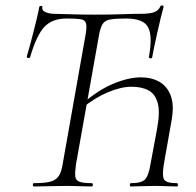

<svg xmlns="http://www.w3.org/2000/svg" viewBox="-20 -675 708 695"><path d="M103 0Q99 0 99 -6Q99 -12 103 -12Q142 -12 162.5 -17.5Q183 -23 193 -38.5Q203 -54 207 -82L289 -545Q295 -577 291.5 -590Q288 -603 271.5 -605.5Q255 -608 221 -608Q169 -608 140.5 -577.5Q112 -547 89 -468Q88 -464 82 -465Q76 -466 77 -471Q81 -483 87 -505.5Q93 -528 100 -555Q107 -582 113 -607Q119 -632 122 -649Q123 -654 129 -653.5Q135 -653 133 -648Q132 -639 139.5 -634Q147 -629 157.5 -627Q168 -625 175 -625Q215 -624 249.5 -623Q284 -622 325 -622Q385 -622 421.5 -623.5Q458 -625 489 -625Q520 -625 537 -630.5Q554 -636 561 -653Q563 -656 568 -655Q573 -654 572 -650Q568 -636 562 -611Q556 -586 549.5 -557.5Q543 -529 538 -504.5Q533 -480 531 -468Q530 -463 524 -464Q518 -465 519 -469Q533 -545 516 -576.5Q499 -608 437 -608Q398 -608 378.5 -604.5Q359 -601 350.5 -586.5Q342 -572 337 -540L255 -80Q251 -51 252.5 -36.5Q254 -22 268 -17Q282 -12 312 -12Q316 -12 316 -6Q316 0 312 0Q291 0 268.5 -1Q246 -2 218 -2Q184 -2 155 -1Q126 0 103 0ZM454 0Q450 0 450 -6Q450 -12 454 -12Q492 -12 505 -25.5Q518 -39 525 -82L549 -211Q560 -271 550.5 -303.5Q541 -336 516.5 -348.5Q492 -361 456 -361Q418 -361 370.5 -341Q323 -321 278 -284L277 -298Q333 -348 389 -371.5Q445 -395 490 -395Q529 -395 557.5 -378.5Q586 -362 598.5 -327.5Q611 -293 601 -239L573 -80Q566 -37 574.5 -24.5Q583 -12 620 -12Q624 -12 624 -6Q624 0 620 0Q604 0 583 -1Q562 -2 537 -2Q513 -2 491 -1Q469 0 454 0Z"/></svg>

Font: Cormorant Infant Light
Style: Italic
Weight: 300
Italic angle: -10°
Designer: Christian Thalmann (Catharsis Fonts)
Foundry: Catharsis Fonts
Version: Version 4.001